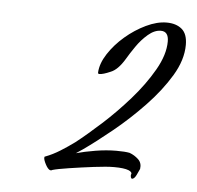

<svg xmlns="http://www.w3.org/2000/svg" viewBox="-36 -568 432 420"><g transform="rotate(5 180.0 -357.5)"><path d="M268 -184Q265 -185 265 -192Q265 -193 265.5 -193.5Q266 -194 266 -195Q266 -199 259 -202Q249 -206 227 -206Q211 -206 183 -202.5Q155 -199 129 -195Q103 -191 93 -188L91 -187H88Q83 -189 78 -198.5Q73 -208 73 -213Q73 -216 75 -216Q91 -222 107 -232Q123 -242 138 -253Q161 -271 192 -299Q223 -327 252 -360Q281 -393 300.5 -427Q320 -461 320 -490Q320 -512 303 -512Q289 -512 275 -500Q261 -488 250 -472Q239 -456 232 -444Q217 -419 201 -413Q185 -406 177 -406Q174 -406 174 -409Q175 -429 189 -450.5Q203 -472 224 -490Q245 -508 269 -519.5Q293 -531 314 -531Q335 -531 347.5 -520.5Q360 -510 360 -486Q360 -453 339 -418Q318 -383 285.5 -349Q253 -315 218 -286.5Q183 -258 156 -239L141 -229Q159 -234 183 -238Q207 -242 229 -242Q248 -242 258 -240Q269 -236 277.5 -228Q286 -220 284 -207Q282 -202 277.5 -193Q273 -184 268 -184Z"/></g></svg>

Font: Birthstone Bounce
Style: Regular
Weight: 400
Designer: Robert E. Leuschke
Foundry: Rob Leuschke
Version: Version 1.010; ttfautohint (v1.8.3)